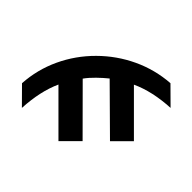

<svg xmlns="http://www.w3.org/2000/svg" viewBox="-173 -955 1186 1186"><g transform="rotate(-45 420.0 -362.5)"><path d="M800.8 -92.8 693.4 15.6Q685.5 -136.7 634.8 -246.1L387.7 1L283.2 -103.5L555.7 -378.9Q531.2 -409.2 500 -441.4Q468.8 -473.6 437.5 -496.1L164.1 -223.6L58.6 -329.1L305.7 -576.2Q196.3 -626 43.9 -633.8L152.3 -741.2Q278.3 -733.4 392.1 -680.2Q505.9 -627 595.7 -536.6Q685.5 -446.3 738.8 -332.5Q792 -218.8 800.8 -92.8Z"/></g></svg>

Font: Nasu
Style: Bold
Weight: 700
Designer: Ryoko NISHIZUKA (kana &amp; ideographs); Paul D. Hunt (Latin, Greek &amp; Cyrillic); Wenlong ZHANG (bopomofo); Sandoll C
Version: Version 2014.1215